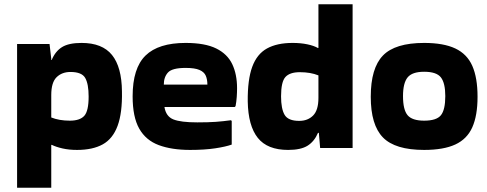

<svg xmlns="http://www.w3.org/2000/svg" viewBox="-20 -702 2281 899"><path d="M220 177H60V-496H212L220 -427V-421H222Q239 -462 270.5 -481.5Q302 -501 362 -501Q459 -501 504.5 -444.5Q550 -388 551 -274Q553 -173 530.5 -112.5Q508 -52 461 -26Q414 0 341 0Q303 0 272.5 -7Q242 -14 222 -24L220 -23ZM310 -365Q270 -365 245 -340.5Q220 -316 220 -257V-152Q257 -137 307 -137Q354 -137 374.5 -159.5Q395 -182 395 -250Q395 -309 379 -337Q363 -365 310 -365Z M1065 -25Q1037 -15 987.5 -7.5Q938 0 870 0Q784 0 723.5 -22.5Q663 -45 632 -99.5Q601 -154 601 -251Q601 -383 661.5 -442Q722 -501 849 -501Q940 -501 992.5 -475Q1045 -449 1067.5 -401.5Q1090 -354 1090 -289Q1090 -270 1088.5 -248Q1087 -226 1083 -205L1079 -201H750Q757 -157 791.5 -143Q826 -129 904 -129Q956 -129 990.5 -131.5Q1025 -134 1061 -139L1065 -136ZM951 -306Q951 -330 943.5 -347.5Q936 -365 914 -374.5Q892 -384 849 -384Q786 -384 766.5 -362.5Q747 -341 747 -306Z M1479 -9 1473 -80H1469Q1452 -40 1420.5 -20Q1389 0 1329 0Q1232 0 1187 -56.5Q1142 -113 1140 -227Q1139 -329 1161 -389Q1183 -449 1230 -475Q1277 -501 1350 -501Q1388 -501 1419 -494.5Q1450 -488 1469 -477L1471 -478V-682H1631V-9ZM1381 -136Q1421 -136 1446 -161Q1471 -186 1471 -244V-349Q1434 -364 1384 -364Q1337 -364 1316.5 -341.5Q1296 -319 1296 -251Q1296 -193 1312.5 -164.5Q1329 -136 1381 -136Z M1716 -249Q1716 -383 1773 -442Q1830 -501 1966 -501Q2057 -501 2112 -475Q2167 -449 2191.5 -393.5Q2216 -338 2216 -249Q2216 -161 2191.5 -106Q2167 -51 2112 -25.5Q2057 0 1966 0Q1830 0 1773 -58.5Q1716 -117 1716 -249ZM1966 -137Q2024 -137 2044.5 -162.5Q2065 -188 2065 -252Q2065 -313 2044.5 -339.5Q2024 -366 1966 -366Q1910 -366 1888.5 -339.5Q1867 -313 1867 -252Q1867 -188 1888.5 -162.5Q1910 -137 1966 -137Z"/></svg>

Font: Bakbak One
Style: Regular
Weight: 400
Designer: Saumya Kishore and Sanchit Sawaria
Foundry: A Good Feeling
Version: Version 1.003; ttfautohint (v1.8.3)